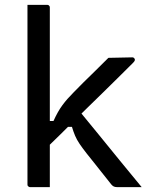

<svg xmlns="http://www.w3.org/2000/svg" viewBox="-20 -770 640 790"><path d="M185 0Q171 0 158 0Q145 0 132 0Q119 0 104 0Q101 0 98.5 -1.5Q96 -3 94.5 -5Q93 -7 93 -11Q93 -91 93 -171Q93 -251 93 -331Q93 -411 93 -491Q93 -571 93 -651Q93 -683 93 -708.5Q93 -734 93 -750Q109 -750 122.5 -750Q136 -750 148.5 -750Q161 -750 174 -750Q178 -750 180 -748.5Q182 -747 183.5 -745Q185 -743 185 -739Q185 -647 185 -554.5Q185 -462 185 -369.5Q185 -277 185 -184.5Q185 -92 185 0ZM463 0Q454 0 448.5 -2.5Q443 -5 438 -11Q434 -16 423 -30Q412 -44 397.5 -62Q383 -80 367 -100.5Q351 -121 337 -138Q319 -161 307.5 -178Q296 -195 289 -211.5Q282 -228 276 -248H241L297 -325Q342 -271 385.5 -217Q429 -163 473 -109.5Q517 -56 563 0Q546 0 531.5 0Q517 0 501 0Q485 0 463 0ZM168 -272H200Q209 -292 218 -308Q227 -324 237 -337.5Q247 -351 258 -363.5Q269 -376 283 -390Q300 -408 322 -429.5Q344 -451 370.5 -477Q397 -503 426 -532L524 -534Q528 -534 530 -532.5Q532 -531 533.5 -529Q535 -527 535 -523Q535 -522 533.5 -519Q532 -516 526 -510Q494 -478 463 -447.5Q432 -417 401.5 -387Q371 -357 341.5 -328.5Q312 -300 283 -271Q254 -242 225.5 -214Q197 -186 168 -158Z"/></svg>

Font: RecMonoLinear Nerd Font Mono
Style: Regular
Weight: 400
Monospace: yes
Version: Version 1.085; ttfautohint (v1.8.4.7-5d5b);Nerd Fonts 3.2.1